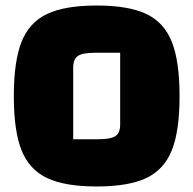

<svg xmlns="http://www.w3.org/2000/svg" viewBox="-20 -660 700 695"><path d="M330 -640Q445 -640 509.5 -609.5Q574 -579 602 -508.5Q630 -438 630 -312Q630 -186 602 -116Q574 -46 509.5 -15.5Q445 15 330 15Q215 15 150.5 -15.5Q86 -46 58 -116Q30 -186 30 -312Q30 -438 58 -508.5Q86 -579 150.5 -609.5Q215 -640 330 -640ZM336 -156Q381 -156 398 -167.5Q415 -179 415 -209V-469H323Q279 -469 262 -457.5Q245 -446 245 -416V-156Z"/></svg>

Font: Changa ExtraBold
Style: Regular
Weight: 800
Designer: Eduardo Rodriguez Tunni
Foundry: Eduardo Rodriguez Tunni
Version: Version 2.002; ttfautohint (v1.5) -l 8 -r 50 -G 220 -x 14 -H